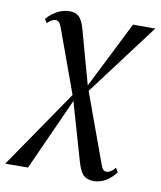

<svg xmlns="http://www.w3.org/2000/svg" viewBox="-139 -591 761 910"><g transform="rotate(10 241.5 -136.5)"><path d="M373 250Q342.5 250 324.8 233.8Q307 217.5 293 168.5L211.5 -114.5L206.5 -129.5L94.5 -437.5Q87.5 -456.5 81.2 -463.2Q75 -470 65 -470Q54 -470 43.5 -463.5Q33 -457 24.5 -448L13.5 -467Q34.5 -492 63.2 -507.5Q92 -523 123.5 -523Q152.5 -523 168.8 -506.8Q185 -490.5 196.5 -449.5L270 -183.5L274.5 -172L397.5 165.5Q404 184 410.5 190Q417 196 426 196Q435 196 445.5 189.8Q456 183.5 467.5 169.5L479.5 189.5Q459 217 431.8 233.5Q404.5 250 373 250ZM-53 241.5 211 -143.5 260.5 -177 429 -512.5H536L269 -157L219 -119L56.5 241Z"/></g></svg>

Font: Merriweather 120pt
Style: Italic
Weight: 400
Italic angle: -7.8°
Version: Version 2.101